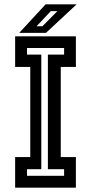

<svg xmlns="http://www.w3.org/2000/svg" viewBox="-20 -868 421 888"><path d="M50 0V-141.5H120V-558.5H50V-700H331V-558.5H261V-141.5H331V0ZM105 -55H276.5V-85.5H201.5V-615.5H276.5V-646H105V-615.5H171V-85.5H105ZM69 -716 191 -848H334.5L192.5 -716ZM149 -746.5H176L245.5 -816.5H215Z"/></svg>

Font: Tourney Condensed SemiBold
Style: Regular
Weight: 600
Width: 3
Designer: Tyler Finck
Foundry: Etcetera Type Co
Version: Version 1.010; ttfautohint (v1.8.3)